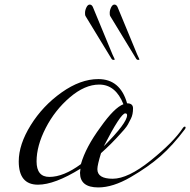

<svg xmlns="http://www.w3.org/2000/svg" viewBox="-20 -808 832 840"><path d="M434 -168Q536 -270 536 -304Q536 -312 528 -312Q508 -312 434 -168ZM414 -438Q351 -438 285.5 -382Q220 -326 180 -248Q140 -170 140 -102Q140 -34 196 -34Q258 -34 334 -90Q355 -164 420 -252Q480 -337 520 -352Q486 -438 414 -438ZM410 -462Q506 -462 536 -356Q562 -356 562 -334Q562 -307 553 -289.5Q544 -272 539.5 -263.5Q535 -255 524 -242Q512 -229 508 -224Q467 -178 422 -138Q406 -86 406 -68Q406 -26 473 -26Q540 -26 639.5 -106Q739 -186 780 -248Q784 -254 788 -254Q792 -254 792 -251Q792 -248 790 -244Q736 -172 682.5 -125Q629 -78 551.5 -33Q474 12 410 12Q330 12 330 -52Q330 -55 331 -61Q332 -67 332 -70Q219 0 146 0Q62 0 62 -102Q62 -176 114.5 -260.5Q167 -345 249.5 -403.5Q332 -462 410 -462ZM574 -554 462 -738Q460 -740 460 -751.5Q460 -763 466 -775.5Q472 -788 480.5 -788Q489 -788 494 -778L580 -570Q581 -568 583.5 -562.5Q586 -557 588 -553Q590 -549 590 -547.5Q590 -546 584 -546Q578 -546 574 -554ZM466 -554 354 -738Q352 -740 352 -751.5Q352 -763 358 -775.5Q364 -788 372.5 -788Q381 -788 386 -778L472 -570Q473 -568 475.5 -562.5Q478 -557 480 -553Q482 -549 482 -547.5Q482 -546 476 -546Q470 -546 466 -554Z"/></svg>

Font: Miama
Style: Regular
Weight: 400
Italic angle: 16.5°
Designer: Linus Romer
Foundry: Linus Romer
Version: 0.32